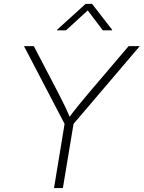

<svg xmlns="http://www.w3.org/2000/svg" viewBox="-20 -964 736 984"><path d="M256.8 0 311 -329.1 103 -727.5H153.3L278.8 -487.3Q296.4 -453.1 312.3 -420.4Q328.1 -387.7 343.3 -349.6H325.2Q353 -388.2 379.6 -420.9Q406.2 -453.6 434.6 -487.3L639.2 -727.5H696.3L356.9 -329.1L302.2 0ZM318.4 -808.6H272L272.5 -811.5L418.9 -944.3H451.7L554.7 -811.5L554.2 -808.6H506.8L429.7 -910.6Z"/></svg>

Font: Inter 16pt ExtraLight
Style: Italic
Weight: 250
Italic angle: -9.3988°
Version: Version 4.001;git-66647c0bb